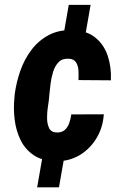

<svg xmlns="http://www.w3.org/2000/svg" viewBox="-20 -664 541 803"><path d="M358.9 -643.6 334 -501H242.7L267.6 -643.6ZM251.5 -22.5 226.6 119.6H135.3L160.2 -22.5ZM217.8 -109.9Q238.8 -109.4 251.2 -120.8Q263.7 -132.3 269.8 -150.1Q275.9 -168 278.3 -185.5L414.1 -186Q410.6 -130.9 383.5 -85.9Q356.4 -41 312 -14.6Q267.6 11.7 210 10.3Q155.8 8.8 120.4 -15.4Q85 -39.6 65.9 -78.6Q46.9 -117.7 41.3 -164.1Q35.6 -210.4 40.5 -256.3L41.5 -269.5Q47.9 -318.8 64.7 -367.2Q81.5 -415.5 111.1 -454.8Q140.6 -494.1 182.9 -516.8Q225.1 -539.6 282.2 -538.1Q341.8 -536.6 378.4 -507.1Q415 -477.5 430.7 -430.2Q446.3 -382.8 443.8 -328.1L308.1 -329.1Q309.1 -345.2 308.3 -366Q307.6 -386.7 298.8 -402.1Q290 -417.5 267.1 -418.5Q240.2 -419.9 224.9 -403.8Q209.5 -387.7 201.9 -363Q194.3 -338.4 191.4 -313Q188.5 -287.6 186.5 -269.5L185.5 -256.8Q184.6 -244.1 180.7 -220.2Q176.8 -196.3 176.8 -171.4Q176.8 -146.5 185.3 -128.4Q193.8 -110.4 217.8 -109.9Z"/></svg>

Font: Roboto Condensed ExtraBold
Style: Italic
Weight: 800
Italic angle: -12°
Designer: Christian Robertson
Foundry: Google
Version: Version 3.008; 2023